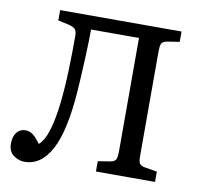

<svg xmlns="http://www.w3.org/2000/svg" viewBox="-79 -784 917 880"><g transform="rotate(10 379.0 -343.5)"><path d="M90 13Q63 13 39 -4.5Q15 -22 15 -59Q15 -91 30 -110.5Q45 -130 72 -130Q89 -130 104.5 -119Q120 -108 141 -79Q167 -101 183 -155.5Q199 -210 207 -284Q215 -358 217.5 -439.5Q220 -521 220 -596Q220 -619 210 -628Q200 -637 177 -642L131 -652V-700H696V-652L639 -643Q617 -639 612.5 -627Q608 -615 608 -592V-104Q608 -81 613.5 -71Q619 -61 641 -57L696 -48V0H421V-48L478 -57Q500 -61 504.5 -73.5Q509 -86 509 -108V-637H286Q286 -612 285 -574.5Q284 -537 282 -495Q280 -453 278 -415Q276 -377 274 -351Q261 -163 214.5 -75Q168 13 90 13Z"/></g></svg>

Font: Literata 12pt
Style: Regular
Weight: 400
Designer: Latin by Veronika Burian and Jose Scaglione. Greek by Irene Vlachou. Cyrillic by Vera Evstafieva.
Foundry: TypeTogether
Version: Version 3.002